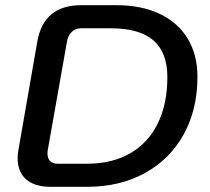

<svg xmlns="http://www.w3.org/2000/svg" viewBox="-20 -720 809 740"><path d="M48 -110Q48 -126 51 -142L124 -561Q149 -700 293 -700H429Q525 -700 595.5 -666.5Q666 -633 703.5 -571Q741 -509 741 -424Q741 -298 688 -202Q635 -106 538.5 -53Q442 0 316 0H175Q114 0 81 -28.5Q48 -57 48 -110ZM316 -89Q412 -89 481.5 -129Q551 -169 588 -244Q625 -319 625 -423Q625 -518 571 -564.5Q517 -611 407 -611H293Q271 -611 256.5 -597Q242 -583 238 -559L164 -141Q163 -136 163 -128Q163 -110 173 -99.5Q183 -89 201 -89Z"/></svg>

Font: Kodchasan SemiBold
Style: Italic
Weight: 600
Italic angle: -10°
Version: Version 1.000; ttfautohint (v1.6)